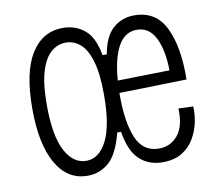

<svg xmlns="http://www.w3.org/2000/svg" viewBox="-66 -617 804 707"><g transform="rotate(-10 336.0 -264.0)"><path d="M208 12Q132 12 90.5 -61Q49 -134 49 -266Q49 -403 92 -471.5Q135 -540 211 -540Q258 -540 292 -512Q326 -484 338 -416H354Q365 -481 398 -510.5Q431 -540 478 -540Q559 -540 594 -467.5Q629 -395 627 -274L375 -268Q375 -263 375 -258Q375 -158 399.5 -99.5Q424 -41 484 -41Q527 -41 554.5 -74.5Q582 -108 579 -174L634 -172Q636 -147 630 -115.5Q624 -84 607.5 -55Q591 -26 562 -7.5Q533 11 488 11Q437 11 402.5 -20.5Q368 -52 356 -126H342Q321 -46 286.5 -17Q252 12 208 12ZM478 -486Q433 -486 408 -441Q383 -396 377 -314L571 -318Q570 -394 547 -440Q524 -486 478 -486ZM212 -43Q260 -43 289 -99.5Q318 -156 318 -271Q318 -352 303.5 -399Q289 -446 265 -465.5Q241 -485 212 -485Q183 -485 158.5 -465Q134 -445 119 -398.5Q104 -352 104 -270Q104 -156 133.5 -99.5Q163 -43 212 -43Z"/></g></svg>

Font: Bricolage Grotesque 12pt Condensed ExtraLight
Style: Regular
Weight: 200
Width: 3
Designer: Mathieu Triay
Foundry: Atelier Triay
Version: Version 1.001; ttfautohint (v1.8.4.7-5d5b);gftools[0.9.33.de